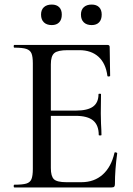

<svg xmlns="http://www.w3.org/2000/svg" viewBox="-20 -822 582 842"><path d="M43 -12Q79 -12 95.5 -17Q112 -22 118 -36.5Q124 -51 124 -81V-544Q124 -574 118 -588Q112 -602 95.5 -607.5Q79 -613 43 -613Q40 -613 40 -619Q40 -625 43 -625H451Q461 -625 461 -616L463 -490Q463 -487 457.5 -486.5Q452 -486 451 -489Q444 -544 412 -573Q380 -602 328 -602H277Q233 -602 218 -589Q203 -576 203 -540V-85Q203 -49 216.5 -36Q230 -23 271 -23H337Q393 -23 430.5 -56.5Q468 -90 482 -152Q482 -154 486 -154Q489 -154 491.5 -152.5Q494 -151 494 -150Q484 -78 484 -15Q484 -7 481 -3.5Q478 0 469 0H43Q40 0 40 -6Q40 -12 43 -12ZM311 -314H165V-337H313Q364 -337 388 -354.5Q412 -372 412 -409Q412 -411 417.5 -411Q423 -411 423 -409L422 -325L423 -280Q425 -248 425 -230Q425 -228 419 -228Q413 -228 413 -230Q413 -273 388.5 -293.5Q364 -314 311 -314ZM160 -758Q160 -779 172.5 -790.5Q185 -802 207 -802Q228 -802 239.5 -790.5Q251 -779 251 -758Q251 -736 239.5 -724Q228 -712 207 -712Q185 -712 172.5 -724Q160 -736 160 -758ZM335 -758Q335 -779 347.5 -790.5Q360 -802 382 -802Q403 -802 414.5 -790.5Q426 -779 426 -758Q426 -736 414.5 -724Q403 -712 382 -712Q360 -712 347.5 -724Q335 -736 335 -758Z"/></svg>

Font: Cormorant Infant Medium
Style: Regular
Weight: 500
Designer: Christian Thalmann (Catharsis Fonts)
Foundry: Catharsis Fonts
Version: Version 4.000